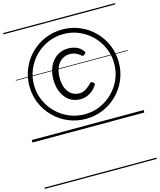

<svg xmlns="http://www.w3.org/2000/svg" viewBox="-172 -1005 1249 1500"><g transform="rotate(-15 452.5 -255.0)"><path d="M453 -70Q378 -70 312 -98Q246 -126 196.5 -175.5Q147 -225 119 -290.5Q91 -356 91 -431Q91 -507 119 -572.5Q147 -638 196.5 -687.5Q246 -737 312 -765Q378 -793 453 -793Q528 -793 593.5 -765Q659 -737 708.5 -687.5Q758 -638 786 -572.5Q814 -507 814 -431Q814 -356 786 -290.5Q758 -225 708.5 -175.5Q659 -126 593.5 -98Q528 -70 453 -70ZM453 -107Q520 -107 578.5 -132.5Q637 -158 681.5 -202.5Q726 -247 751.5 -305.5Q777 -364 777 -431Q777 -498 751.5 -557Q726 -616 681.5 -660.5Q637 -705 578.5 -730.5Q520 -756 453 -756Q386 -756 327 -730.5Q268 -705 223.5 -660.5Q179 -616 153.5 -557Q128 -498 128 -431Q128 -364 153.5 -305.5Q179 -247 223.5 -202.5Q268 -158 327 -132.5Q386 -107 453 -107ZM454 -229Q401 -229 363.5 -255.5Q326 -282 305.5 -328.5Q285 -375 285 -433Q285 -491 306.5 -537.5Q328 -584 367 -611Q406 -638 459 -638Q490 -638 522 -626.5Q554 -615 578 -582Q583 -576 580.5 -570.5Q578 -565 572 -560Q564 -553 558 -552.5Q552 -552 548 -556Q531 -572 508.5 -582Q486 -592 459 -592Q424 -592 396 -573Q368 -554 352 -518.5Q336 -483 336 -433Q336 -382 351.5 -347Q367 -312 394 -294Q421 -276 456 -276Q484 -276 509 -292Q534 -308 557 -333Q561 -338 567.5 -336.5Q574 -335 580 -329Q587 -324 589 -319Q591 -314 587 -309Q570 -282 548 -264.5Q526 -247 502 -238Q478 -229 454 -229ZM0 365H905V375H0ZM0 -20H905V0H0ZM0 -505H905V-500H0ZM0 -885H905V-875H0Z"/></g></svg>

Font: Playwrite GB J Guides
Style: Regular
Weight: 400
Designer: Veronika Burian, José Scaglione
Foundry: TypeTogether
Version: Version 1.003